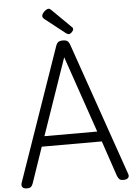

<svg xmlns="http://www.w3.org/2000/svg" viewBox="-80 -1430 1061 1503"><g transform="rotate(-5 450.0 -679.0)"><path d="M70 14Q44 14 34.5 1.5Q25 -11 31 -31L394 -1075Q402 -1098 414 -1106.5Q426 -1115 450 -1115Q473 -1115 485 -1106.5Q497 -1098 505 -1075L868 -31Q876 -11 865 1.5Q854 14 828 14Q806 14 796.5 5.5Q787 -3 779 -23L685 -301H213L118 -23Q111 -3 101.5 5.5Q92 14 70 14ZM241 -381H656L449 -983ZM500 -1160Q496 -1160 491.5 -1162.5Q487 -1165 480 -1169L321 -1294Q312 -1302 309 -1307Q306 -1312 306 -1319Q306 -1330 315 -1342Q324 -1354 337 -1363Q350 -1372 359 -1372Q366 -1372 370.5 -1369Q375 -1366 380 -1361L528 -1215Q535 -1209 536.5 -1205Q538 -1201 538 -1197Q538 -1186 525 -1173Q512 -1160 500 -1160Z"/></g></svg>

Font: Playwrite FR Moderne
Style: Regular
Weight: 400
Designer: Veronika Burian, José Scaglione
Foundry: TypeTogether
Version: Version 1.002